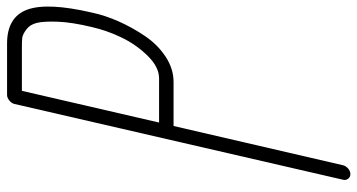

<svg xmlns="http://www.w3.org/2000/svg" viewBox="-260 -578 1036 557"><g transform="rotate(-90 258.5 -300.0)"><path d="M15 177 235 -777Q237 -785 245 -791.5Q253 -798 261 -798H410Q487 -798 508.5 -739.5Q530 -681 500 -552Q492 -514 474.5 -474.5Q457 -435 432 -398Q407 -361 372 -338Q337 -315 299 -315H171L57 177Q55 185 47.5 191.5Q40 198 31.5 198Q23 198 18 191.5Q13 185 15 177ZM181 -357H309Q342 -357 374.5 -390Q407 -423 427.5 -465.5Q448 -508 458 -552Q472 -610 473.5 -651Q475 -692 470 -712Q465 -732 450.5 -742.5Q436 -753 426.5 -754Q417 -755 401 -755H273Z"/></g></svg>

Font: Soda Fountain
Style: ThinOblique
Weight: 400
Version: Version 1.0